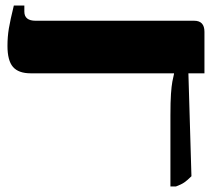

<svg xmlns="http://www.w3.org/2000/svg" viewBox="-20 -667 784 694"><path d="M596 7V-249Q596 -299 598 -327.5Q600 -356 603 -372Q606 -388 609 -400V-402H91Q47 -402 27 -425Q7 -448 7 -501Q7 -534 12 -564Q17 -594 30 -647H68V-625Q68 -592 109 -592H682Q719 -592 719 -552V-402H661L672 -30Q657 -15 646 -7.5Q635 0 616 7Z"/></svg>

Font: Noto Serif Hebrew SemiCondensed Black
Style: Regular
Weight: 900
Width: 4
Designer: Monotype Design Team
Foundry: Monotype Imaging Inc.
Version: Version 2.004; ttfautohint (v1.8.4.7-5d5b)